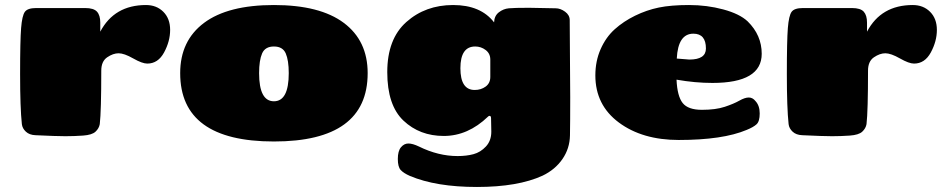

<svg xmlns="http://www.w3.org/2000/svg" viewBox="-20 -541 3748 764"><path d="M124 -509H319Q353 -509 366 -494.5Q379 -480 379 -451V-415Q435 -521 561 -521Q603 -521 630 -494Q657 -467 657 -422Q657 -377 633 -332.5Q609 -288 566 -288Q546 -288 510 -308.5Q474 -329 452 -329Q430 -329 406.5 -313Q383 -297 383 -260Q383 -99 377 -47Q374 -30 360 -17Q346 -4 310.5 -1.5Q275 1 240 1Q205 1 121 -3Q97 -4 83 -17Q69 -30 67 -47Q60 -112 60 -246Q60 -380 64 -429.5Q68 -479 79 -494Q90 -509 124 -509Z M1129 -250Q1129 -301 1117 -328.5Q1105 -356 1070 -356Q1035 -356 1023 -328.5Q1011 -301 1011 -250Q1011 -138 1070 -138Q1129 -138 1129 -250ZM697 -250Q697 -379 792 -450Q887 -521 1070 -521Q1253 -521 1348 -450Q1443 -379 1443 -250Q1443 22 1070 22Q697 22 697 -250Z M1871 -356Q1812 -356 1812 -269.5Q1812 -183 1869 -183Q1894 -183 1912.5 -196.5Q1931 -210 1931 -235V-304Q1931 -328 1912.5 -342Q1894 -356 1871 -356ZM2247 -461 2249 -154Q2249 -54 2248 -2Q2247 50 2218 92Q2189 134 2139 158Q2041 203 1878 203Q1715 203 1611 159Q1586 148 1574.5 135.5Q1563 123 1563 91.5Q1563 60 1575.5 45Q1588 30 1605 30Q1622 30 1647 42Q1724 80 1801 80Q1836 80 1864 72.5Q1892 65 1913.5 42Q1935 19 1935 -17L1934 -70Q1934 -80 1928 -80Q1925 -80 1922 -77Q1842 0 1746 0Q1650 0 1585.5 -61Q1521 -122 1521 -254Q1521 -386 1597 -453.5Q1673 -521 1783 -521Q1893 -521 1946 -452Q1947 -478 1965 -492Q1983 -506 2005 -508Q2027 -510 2085 -510L2191 -508Q2210 -508 2228.5 -494.5Q2247 -481 2247 -461Z M2955 -456Q3011 -401 3011 -327Q3011 -211 2815 -211Q2746 -211 2672 -224Q2675 -158 2696.5 -131Q2718 -104 2773 -104Q2828 -104 2864 -116Q2900 -128 2922 -140.5Q2944 -153 2959.5 -153Q2975 -153 2986 -139Q3003 -121 3003 -89.5Q3003 -58 2990.5 -46.5Q2978 -35 2951 -24Q2856 16 2681 16Q2536 16 2442.5 -53.5Q2349 -123 2349 -241Q2349 -298 2370 -345.5Q2391 -393 2426 -424.5Q2461 -456 2507 -478.5Q2553 -501 2601.5 -511Q2650 -521 2721.5 -521Q2793 -521 2858 -503.5Q2923 -486 2955 -456ZM2739 -407Q2678 -407 2673 -308Q2721 -304 2723 -304Q2789 -304 2789 -348Q2789 -407 2739 -407Z M3175 -509H3370Q3404 -509 3417 -494.5Q3430 -480 3430 -451V-415Q3486 -521 3612 -521Q3654 -521 3681 -494Q3708 -467 3708 -422Q3708 -377 3684 -332.5Q3660 -288 3617 -288Q3597 -288 3561 -308.5Q3525 -329 3503 -329Q3481 -329 3457.5 -313Q3434 -297 3434 -260Q3434 -99 3428 -47Q3425 -30 3411 -17Q3397 -4 3361.5 -1.5Q3326 1 3291 1Q3256 1 3172 -3Q3148 -4 3134 -17Q3120 -30 3118 -47Q3111 -112 3111 -246Q3111 -380 3115 -429.5Q3119 -479 3130 -494Q3141 -509 3175 -509Z"/></svg>

Font: Chango
Style: Regular
Weight: 400
Designer: Manuel Lupez
Foundry: Fontstage
Version: Version 1.001